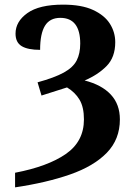

<svg xmlns="http://www.w3.org/2000/svg" viewBox="-20 -568 580 828"><path d="M45 177Q186 150 264 96Q342 42 342 -53Q342 -106 323 -138Q304 -170 269 -191L159 -156L142 -213Q215 -233 255 -255Q295 -277 310.5 -307Q326 -337 326 -380Q326 -491 240 -491Q195 -491 174 -457Q153 -423 153 -353Q100 -353 73.5 -369Q47 -385 47 -423Q47 -475 98 -511.5Q149 -548 252 -548Q332 -548 381.5 -525Q431 -502 454 -465.5Q477 -429 477 -386Q477 -321 439.5 -283Q402 -245 345 -221Q419 -202 458 -160Q497 -118 497 -53Q497 33 440.5 91Q384 149 282 184.5Q180 220 45 240Z"/></svg>

Font: Noto Serif
Style: Bold
Weight: 700
Designer: Monotype Design Team
Foundry: Monotype Imaging Inc.
Version: Version 2.014